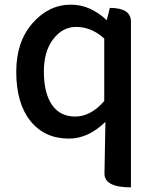

<svg xmlns="http://www.w3.org/2000/svg" viewBox="-20 -584 670 827"><path d="M544 223Q429 223 430 163L434 -59Q360 13 277 13Q172 13 111 -63Q50 -139 50 -275Q50 -404 120 -484Q190 -564 286 -564Q368 -564 440 -497L453 -550Q544 -550 544 -491V223ZM304 -82Q371 -82 429 -149V-418Q374 -468 308 -468Q249 -468 209 -415Q169 -363 169 -276Q169 -183 204 -132Q239 -82 304 -82Z"/></svg>

Font: Swei Half Moon CJK SC
Style: Medium
Weight: 500
Version: Version 2.071